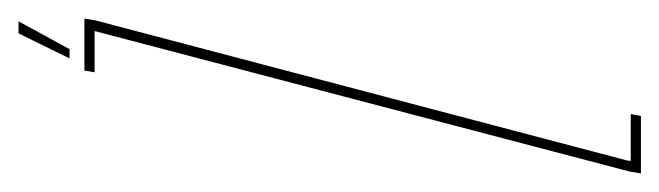

<svg xmlns="http://www.w3.org/2000/svg" viewBox="-315 -439 711 207"><g transform="rotate(-90 40.5 -335.5)"><path d="M-43 0 -41 -12 110 -587 110.5 -589H66L68 -600H124L122 -588L-29 -15L-29.5 -11H21L19 0ZM81 -616 108 -671H121L91 -616Z"/></g></svg>

Font: Anybody UltraCondensed Thin
Style: Italic
Weight: 100
Width: 1
Italic angle: -10°
Designer: Tyler Finck
Foundry: Etcetera Type Company
Version: Version 1.010; ttfautohint (v1.8.3) -l 8 -r 50 -G 200 -x 14 